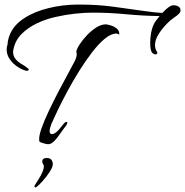

<svg xmlns="http://www.w3.org/2000/svg" viewBox="-20 -601 806 836"><path d="M90 -294Q75 -298 56 -310.5Q37 -323 23 -342.5Q9 -362 9 -386Q9 -397 13 -408Q13 -409 13.5 -415Q14 -421 15 -425Q26 -475 66 -507.5Q106 -540 164 -558Q222 -576 285 -580Q297 -581 309 -581Q321 -581 333 -581Q403 -581 472 -572Q541 -563 597.5 -554.5Q654 -546 687 -545Q715 -574 728 -577Q731 -578 737 -578Q748 -578 757 -572.5Q766 -567 766 -557Q766 -548 758 -540Q751 -533 736 -523Q721 -513 707 -498Q687 -478 671 -453Q655 -428 655 -405Q655 -388 663 -376Q665 -374 665 -372Q665 -364 657 -364Q650 -364 642 -372Q634 -382 634 -415Q634 -435 638 -458Q642 -481 652 -500Q656 -507 663.5 -516.5Q671 -526 675 -531Q603 -532 529 -539Q455 -546 383 -546Q349 -546 307 -541.5Q265 -537 221 -527Q177 -517 139 -498.5Q101 -480 74 -453Q47 -426 39 -388Q38 -384 37.5 -381Q37 -378 37 -375Q37 -356 48.5 -343Q60 -330 75 -321.5Q90 -313 98 -306Q105 -302 105 -298Q105 -294 100.5 -293Q96 -292 90 -294ZM189 27Q186 27 177 25Q168 23 160 20Q152 17 151 13Q148 -6 160.5 -41.5Q173 -77 193.5 -120Q214 -163 236.5 -206Q259 -249 278 -283.5Q297 -318 306 -336Q314 -353 314 -364Q314 -369 313.5 -371.5Q313 -374 312 -376Q314 -388 327 -408Q340 -428 359 -448Q378 -468 399.5 -481.5Q421 -495 441 -495Q447 -495 462 -490.5Q477 -486 489 -476Q501 -466 499 -450Q492 -455 487 -455Q464 -455 437 -433Q410 -411 381.5 -374Q353 -337 325.5 -293Q298 -249 274 -204.5Q250 -160 232 -122.5Q214 -85 204 -62Q200 -52 198 -44Q196 -36 196 -31Q196 -17 206 -17Q213 -17 221 -22.5Q229 -28 236 -36Q247 -49 256 -60.5Q265 -72 272 -70Q273 -69 273 -67Q273 -61 267 -53Q261 -45 260 -44Q252 -34 240.5 -17Q229 0 216 13.5Q203 27 189 27ZM139 213Q137 215 134 215Q131 215 130.5 212Q130 209 130 208Q130 207 136.5 197.5Q143 188 149 178Q159 162 165 147.5Q171 133 171 125Q171 117 167.5 113Q164 109 164 102Q164 87 184 87Q198 87 204 95Q210 103 210 114Q210 126 196.5 147Q183 168 166 187Q149 206 139 213Z"/></svg>

Font: Allura
Style: Regular
Weight: 400
Designer: Robert E. Leuschke
Foundry: Robert E. Leuschke
Version: Version 1.110